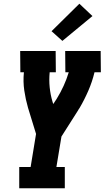

<svg xmlns="http://www.w3.org/2000/svg" viewBox="-20 -1008 560 1028"><path d="M83 0V-114H144L173 -291L130 -431Q117 -476 110 -523.5Q103 -571 108 -621H89L88 -735H278L279 -621H246Q242 -580 246 -540.5Q250 -501 261 -464L265 -451L283 -478Q304 -512 320.5 -548Q337 -584 348 -621H330L329 -735H519L520 -621H486Q474 -571 453 -522.5Q432 -474 405 -428L404 -427Q403 -425 401 -422.5Q399 -420 398 -417L309 -277L282 -114H327V0ZM314 -789 256 -841 405 -988 475 -922Z"/></svg>

Font: Iosevka Curly Slab Heavy
Style: Italic
Weight: 900
Italic angle: -9°
Monospace: yes
Designer: Belleve Invis
Foundry: Belleve Invis
Version: Version 22.1.2; ttfautohint (v1.8.4)